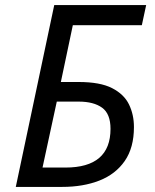

<svg xmlns="http://www.w3.org/2000/svg" viewBox="-20 -734 607 754"><path d="M42 0 193 -714H554L537 -635H266L219 -412H289Q373 -412 420 -388Q467 -364 486.5 -324Q506 -284 506 -235Q506 -154 470 -102Q434 -50 370.5 -25Q307 0 224 0ZM147 -76H237Q414 -76 414 -228Q414 -287 381 -311Q348 -335 289 -335H203Z"/></svg>

Font: Manna Sans
Style: Italic
Weight: 400
Italic angle: -12°
Designer: Monotype Design Team
Foundry: Monotype Imaging Inc.
Version: Version 2.001.1; ttfautohint (v1.8.2)